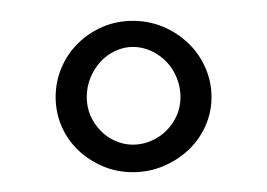

<svg xmlns="http://www.w3.org/2000/svg" viewBox="-20 -678 260 187"><path d="M34.2 -583.5Q34.2 -598.6 40 -612.3Q45.9 -626 56.2 -636Q66.4 -646 80.1 -651.9Q93.8 -657.7 109.4 -657.7Q125 -657.7 138.9 -651.9Q152.8 -646 163.3 -636Q173.8 -626 179.9 -612.3Q186 -598.6 186 -583.5Q186 -568.4 179.9 -554.9Q173.8 -541.5 163.3 -531.7Q152.8 -522 138.9 -516.1Q125 -510.3 109.4 -510.3Q93.8 -510.3 80.1 -516.1Q66.4 -522 56.2 -531.7Q45.9 -541.5 40 -554.9Q34.2 -568.4 34.2 -583.5ZM64.5 -583.5Q64.5 -573.7 68.1 -565.4Q71.8 -557.1 77.9 -550.8Q84 -544.4 92.3 -540.8Q100.6 -537.1 109.4 -537.1Q118.7 -537.1 127.2 -540.8Q135.7 -544.4 142.1 -550.8Q148.4 -557.1 152.1 -565.4Q155.8 -573.7 155.8 -583.5Q155.8 -593.3 152.1 -602.3Q148.4 -611.3 142.1 -617.9Q135.7 -624.5 127.2 -628.4Q118.7 -632.3 109.4 -632.3Q100.6 -632.3 92.3 -628.4Q84 -624.5 77.9 -617.9Q71.8 -611.3 68.1 -602.3Q64.5 -593.3 64.5 -583.5Z"/></svg>

Font: Tulpen One
Style: Regular
Weight: 400
Designer: Naima Ben Ayed
Foundry: Naima Ben Ayed, Anton Koovit
Version: Version 1.002